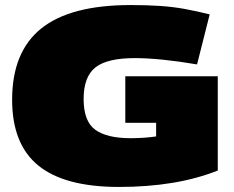

<svg xmlns="http://www.w3.org/2000/svg" viewBox="-20 -730 926 760"><path d="M28 -335Q28 -525 143.5 -617.5Q259 -710 497 -710Q562 -710 613.5 -706.5Q665 -703 711.5 -694.5Q758 -686 810 -673L760 -475Q690 -487 626.5 -493.5Q563 -500 514 -500Q404 -500 357.5 -463Q311 -426 311 -338Q311 -250 357 -216.5Q403 -183 497 -183Q526 -183 552.5 -185Q579 -187 598 -190V-244H476V-428H842V-55Q679 10 451 10Q236 10 132 -74.5Q28 -159 28 -335Z"/></svg>

Font: Georama Extended Black
Style: Regular
Weight: 900
Width: 7
Designer: Jean-Baptiste Levee
Foundry: Production Type
Version: Version 1.000